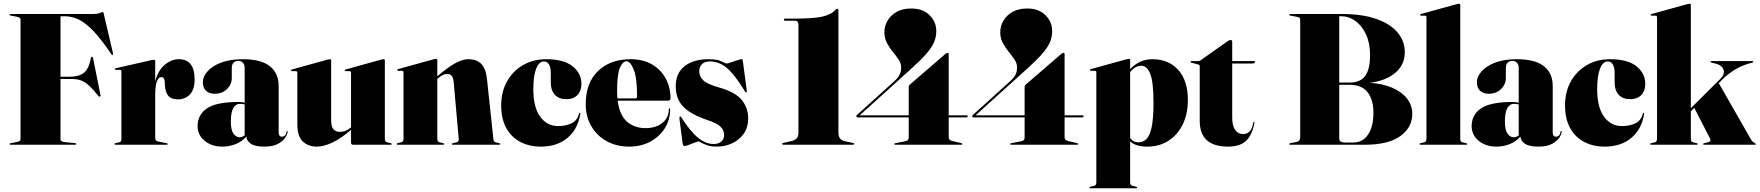

<svg xmlns="http://www.w3.org/2000/svg" viewBox="-20 -775 9422 1028"><path d="M481 -700Q500 -700 514 -705.5Q528 -711 531 -711Q533.5 -711 536 -699L585 -490Q586 -482.5 583 -481Q580 -479.5 576 -485Q524 -562.5 482.2 -606.8Q440.5 -651 403.2 -669.5Q366 -688 327 -688H304V-364H350Q402.5 -364 429.2 -385.2Q456 -406.5 467 -465Q468 -471 472 -471Q476.5 -471 478 -465L518 -266Q519.5 -260 516 -258Q512 -256 508 -260Q479 -296 457.5 -316Q436 -336 414.8 -344Q393.5 -352 365 -352H304V-29Q304 -16.5 327 -14L380 -9Q388 -8.5 388 -4Q388 0 382 0H37Q31 0 31 -4Q31 -7.5 39 -9L67 -14Q90 -18 90 -29V-671Q90 -682 67 -686L39 -691Q31 -692.5 31 -696Q31 -700 37 -700Z M811 -447V-339Q826 -398 862 -428Q898 -458 938 -458Q1022 -458 1022 -349Q1022 -295 996.5 -269Q971 -243 932.5 -243Q897 -243 881 -262.2Q865 -281.5 863 -318L862 -337Q861.5 -348 857.5 -355Q853.5 -362 843 -362Q829 -362 820 -339Q811 -316 811 -265V-37Q811 -21.5 824 -18L873 -8Q878 -7 878 -4Q878 0 872 0H599Q593 0 593 -4Q593 -7.5 600 -9L618 -13Q630 -15.5 630 -29V-391Q630 -401 622 -401H600Q595 -401 595 -405Q595 -408.5 601 -410L791 -453Q795.5 -454 798.2 -454.5Q801 -455 804 -455Q811 -455 811 -447Z M1038 -100Q1038 -160.5 1088.2 -194.8Q1138.5 -229 1257 -229Q1276.5 -229 1290 -225V-410Q1290 -428 1280.8 -438.5Q1271.5 -449 1258 -449Q1221 -449 1221 -410V-357Q1221 -323.5 1195.5 -298.2Q1170 -273 1129 -273Q1101.5 -273 1083.8 -288.5Q1066 -304 1066 -336Q1066 -363.5 1090 -391.8Q1114 -420 1161.8 -439Q1209.5 -458 1280.5 -458Q1376.5 -458 1424.2 -421Q1472 -384 1472 -314V-67Q1472 -43 1490 -43Q1497.5 -43 1504.8 -48.8Q1512 -54.5 1514 -70Q1514.5 -74 1517 -74Q1520 -74 1520 -70Q1520 -58.5 1508.2 -39.5Q1496.5 -20.5 1469.2 -5.2Q1442 10 1395 10Q1344.5 10 1322.2 -6Q1300 -22 1299 -44Q1276.5 -17.5 1242.8 -3.8Q1209 10 1171 10Q1113.5 10 1075.8 -21Q1038 -52 1038 -100ZM1216 -125Q1216 -80 1229.5 -60Q1243 -40 1264 -40Q1276.5 -40 1290 -50.5V-216Q1279.5 -219 1264 -219Q1242 -219 1229 -196Q1216 -173 1216 -125Z M1572 -109V-386Q1572 -394 1563.5 -394H1544Q1538 -394 1538 -398.5Q1538 -401.5 1543 -403L1732.5 -455.5Q1742.5 -458 1746 -458Q1753 -458 1753 -451V-128Q1753 -69 1800 -69Q1831 -69 1858 -92L1859.5 -93.5V-386Q1859.5 -394 1851 -394H1831.5Q1825.5 -394 1825.5 -398.5Q1825.5 -401.5 1830.5 -403L2020 -455.5Q2029.5 -458 2033.5 -458Q2040.5 -458 2040.5 -451V-32Q2040.5 -15.5 2052.5 -13L2071.5 -8.5Q2077.5 -7 2077.5 -4Q2077.5 0 2072.5 0H1871.5Q1859.5 0 1859.5 -11V-79.5Q1805 -33 1759 -11.5Q1713 10 1676.5 10Q1630 10 1601 -18Q1572 -46 1572 -109Z M2321.5 -453V-366.5Q2373.5 -411.5 2414.2 -434.8Q2455 -458 2487.5 -458Q2532 -458 2556.8 -432.8Q2581.5 -407.5 2587.5 -351L2621.5 -32Q2623 -15.5 2633.5 -13L2652.5 -8.5Q2658.5 -7 2658.5 -4Q2658.5 0 2653.5 0H2404Q2399 0 2399 -4Q2399 -7 2405 -8.5L2424 -13Q2437.5 -16 2436 -32L2409.5 -332Q2407.5 -356.5 2399.5 -367.8Q2391.5 -379 2373.5 -379Q2361 -379 2349.2 -372.8Q2337.5 -366.5 2325.5 -356L2321.5 -352.5V-32Q2321.5 -15.5 2333.5 -13L2352.5 -8.5Q2358.5 -7 2358.5 -4Q2358.5 0 2353.5 0H2108.5Q2103.5 0 2103.5 -4Q2103.5 -7 2109.5 -8.5L2128.5 -13Q2140.5 -15.5 2140.5 -32V-388Q2140.5 -396 2132 -396H2112.5Q2106.5 -396 2106.5 -400.5Q2106.5 -403.5 2111.5 -405L2301 -457.5Q2311 -460 2314.5 -460Q2321.5 -460 2321.5 -453Z M3093 -326Q3093 -288.5 3071.8 -266.2Q3050.5 -244 3012 -244Q2973 -244 2951 -267.2Q2929 -290.5 2929 -335V-385Q2929 -415 2919 -430.5Q2909 -446 2892.5 -446Q2866 -446 2850.8 -407.5Q2835.5 -369 2835.5 -297Q2835.5 -200.5 2872.2 -150.2Q2909 -100 2967.5 -100Q3012 -100 3042 -115.8Q3072 -131.5 3080 -167Q3081 -172 3084.5 -171Q3087.5 -170 3087 -165Q3074 -83 3018.2 -36.5Q2962.5 10 2876 10Q2814.5 10 2766.5 -14.8Q2718.5 -39.5 2691 -88.8Q2663.5 -138 2663.5 -211Q2663.5 -283.5 2694.5 -339Q2725.5 -394.5 2779.8 -426.2Q2834 -458 2904.5 -458Q2998.5 -458 3045.8 -420.2Q3093 -382.5 3093 -326Z M3570 -248Q3570 -236 3556 -236H3287Q3297 -159.5 3336.5 -124.2Q3376 -89 3436 -89Q3491.5 -89 3526.2 -116.8Q3561 -144.5 3561 -191Q3561 -195 3564 -195Q3568 -195 3568 -190Q3568 -133 3539.2 -87.8Q3510.5 -42.5 3461 -16.2Q3411.5 10 3349 10Q3281 10 3228.5 -19Q3176 -48 3146 -99.5Q3116 -151 3116 -218Q3116 -330.5 3181.5 -394.2Q3247 -458 3357 -458Q3422.5 -458 3470.2 -430.5Q3518 -403 3544 -355.5Q3570 -308 3570 -248ZM3284 -287Q3284 -266.5 3286 -248H3382Q3391 -248 3391 -259Q3391 -359.5 3372.8 -403.2Q3354.5 -447 3335 -447Q3315 -447 3299.5 -413.2Q3284 -379.5 3284 -287Z M3800 -4Q3827 -4 3842 -17.2Q3857 -30.5 3857 -52Q3857 -77 3838.5 -96Q3820 -115 3768 -132Q3702 -154.5 3665 -181Q3628 -207.5 3613 -240Q3598 -272.5 3598 -313Q3598 -383.5 3645.5 -420.8Q3693 -458 3773 -458Q3820.5 -458 3842.8 -446.5Q3865 -435 3870 -435Q3876 -435 3893 -440.8Q3910 -446.5 3926.8 -452.2Q3943.5 -458 3949 -458Q3956 -458 3957 -451L3978 -292Q3979.5 -281.5 3976 -280Q3973 -278.5 3970 -283Q3932 -346 3901.2 -381.5Q3870.5 -417 3841.8 -431.5Q3813 -446 3781 -446Q3752.5 -446 3738.2 -431.5Q3724 -417 3724 -393Q3724 -365.5 3745.5 -344.8Q3767 -324 3832 -306Q3918.5 -281.5 3952.2 -238.8Q3986 -196 3986 -141Q3986 -94 3962.8 -60.2Q3939.5 -26.5 3901 -8.2Q3862.5 10 3816 10Q3788 10 3767.5 3Q3747 -4 3734.8 -11Q3722.5 -18 3720 -18Q3716 -18 3700.2 -11.8Q3684.5 -5.5 3668 0.8Q3651.5 7 3646 7Q3636.5 7 3635 -7L3618 -138Q3617 -149 3621 -152Q3622 -153 3627 -148Q3676 -71.5 3717 -37.8Q3758 -4 3800 -4Z M4185 -664Q4177 -664 4177 -670Q4177 -675.5 4184.5 -675.5H4239Q4330 -675.5 4379 -685.2Q4428 -695 4453 -722Q4459 -728 4462.5 -728Q4469 -728 4469 -719V-64.5Q4469 -26 4503 -19L4546 -10Q4553.5 -8.5 4553.5 -5Q4553.5 0 4546 0H4176Q4168 0 4168 -5.5Q4168 -8.5 4177 -10.5L4215 -19Q4233 -23 4244 -33Q4255 -43 4255 -64.5V-642.5Q4255 -664 4237 -664Z M4768.5 -340.5Q4787 -357 4796 -373.8Q4805 -390.5 4805 -415Q4805 -435.5 4791.5 -455.8Q4778 -476 4760 -498Q4742 -520 4728.5 -545.5Q4715 -571 4715 -601.5Q4715 -635.5 4732.2 -664.8Q4749.5 -694 4781.5 -711.8Q4813.5 -729.5 4859 -729.5Q4921 -729.5 4957 -693.8Q4993 -658 4993 -609Q4993 -577.5 4981.2 -549.5Q4969.5 -521.5 4940.8 -488.2Q4912 -455 4860.5 -408.5L4583 -157.5H4845.5V-310.5Q4845.5 -317 4852.5 -323L5041.5 -486Q5048.5 -492 5054 -492Q5059.5 -492 5059.5 -485V-157.5H5154.5Q5161.5 -157.5 5161.5 -153Q5161.5 -146.5 5151.5 -146.5H5059.5V-39.5Q5059.5 -24 5080 -19.5L5127 -8.5Q5132.5 -7 5132.5 -4.5Q5132.5 0 5127 0H4774Q4768 0 4768 -4Q4768 -7 4773 -8L4828.5 -19Q4845.5 -22.5 4845.5 -37.5V-146.5H4571.5Q4565 -146.5 4565 -152.5Q4565 -157 4569 -160Z M5389 -340.5Q5407.5 -357 5416.5 -373.8Q5425.5 -390.5 5425.5 -415Q5425.5 -435.5 5412 -455.8Q5398.5 -476 5380.5 -498Q5362.5 -520 5349 -545.5Q5335.5 -571 5335.5 -601.5Q5335.5 -635.5 5352.8 -664.8Q5370 -694 5402 -711.8Q5434 -729.5 5479.5 -729.5Q5541.5 -729.5 5577.5 -693.8Q5613.5 -658 5613.5 -609Q5613.5 -577.5 5601.8 -549.5Q5590 -521.5 5561.2 -488.2Q5532.5 -455 5481 -408.5L5203.5 -157.5H5466V-310.5Q5466 -317 5473 -323L5662 -486Q5669 -492 5674.5 -492Q5680 -492 5680 -485V-157.5H5775Q5782 -157.5 5782 -153Q5782 -146.5 5772 -146.5H5680V-39.5Q5680 -24 5700.5 -19.5L5747.5 -8.5Q5753 -7 5753 -4.5Q5753 0 5747.5 0H5394.5Q5388.5 0 5388.5 -4Q5388.5 -7 5393.5 -8L5449 -19Q5466 -22.5 5466 -37.5V-146.5H5192Q5185.5 -146.5 5185.5 -152.5Q5185.5 -157 5189.5 -160Z M6031 -453V-404.5Q6080 -458 6150 -458Q6237 -458 6288.5 -400.8Q6340 -343.5 6340 -239.5Q6340 -164.5 6312.2 -108.2Q6284.5 -52 6235.5 -21Q6186.5 10 6123 10Q6060.5 10 6031 -18V201Q6031 217.5 6043 220L6062 224.5Q6068 226 6068 229Q6068 233 6063 233H5818Q5813 233 5813 229Q5813 226 5819 224.5L5838 220Q5850 217.5 5850 201V-388Q5850 -396 5841.5 -396H5822Q5816 -396 5816 -400.5Q5816 -403.5 5821 -405L6010.5 -457.5Q6020.5 -460 6024 -460Q6031 -460 6031 -453ZM6091 -423Q6057 -423 6031 -389V-36Q6046.5 -13 6076 -13Q6100 -13 6118 -30.2Q6136 -47.5 6146 -93.5Q6156 -139.5 6156 -224.5Q6156 -336.5 6138.5 -379.8Q6121 -423 6091 -423Z M6397.5 -429 6360.5 -439Q6354.5 -440 6354.5 -444Q6354.5 -448 6358.5 -448H6398.5Q6402.5 -448 6406.5 -451L6552.5 -554Q6561.5 -561 6568.5 -561Q6577.5 -561 6577.5 -550V-448H6694.5Q6699.5 -448 6699.5 -444Q6699.5 -435 6684.5 -435H6577.5V-145Q6577.5 -100.5 6593.5 -78.8Q6609.5 -57 6636.5 -57Q6654.5 -57 6669.2 -70Q6684 -83 6690.5 -119Q6691.5 -123 6694.5 -123Q6697.5 -123 6696.5 -119Q6685.5 -54 6652.8 -22Q6620 10 6554.5 10Q6480.5 10 6442 -24Q6403.5 -58 6403.5 -129V-420Q6403.5 -428 6397.5 -429Z M7541.5 -166Q7541.5 -92.5 7477.5 -46.2Q7413.5 0 7286.5 0H6888.5Q6882.5 0 6882.5 -4Q6882.5 -7.5 6890.5 -9L6918.5 -14Q6941.5 -18.5 6941.5 -40V-671Q6941.5 -677 6937.2 -680.2Q6933 -683.5 6918.5 -686L6890.5 -691Q6882.5 -692.5 6882.5 -696Q6882.5 -700 6888.5 -700H7165.5Q7273.5 -700 7348.5 -673.8Q7423.5 -647.5 7462.5 -601.5Q7501.5 -555.5 7501.5 -496Q7501.5 -428.5 7451 -385.5Q7400.5 -342.5 7313.5 -331.5Q7380.5 -328 7432 -306.2Q7483.5 -284.5 7512.5 -248.5Q7541.5 -212.5 7541.5 -166ZM7161.5 -688H7150.5V-333H7207.5Q7263 -333 7289.2 -368Q7315.5 -403 7315.5 -481Q7315.5 -544 7294 -590.5Q7272.5 -637 7237.5 -662.5Q7202.5 -688 7161.5 -688ZM7207.5 -321H7150.5V-34Q7150.5 -21.5 7158.5 -16.8Q7166.5 -12 7180.5 -12H7226.5Q7276 -12 7304.8 -54.5Q7333.5 -97 7333.5 -171Q7333.5 -242.5 7301.8 -281.8Q7270 -321 7207.5 -321Z M7798.5 -748V-32Q7798.5 -15.5 7810.5 -13L7829.5 -8.5Q7835.5 -7 7835.5 -4Q7835.5 0 7830.5 0H7585.5Q7580.5 0 7580.5 -4Q7580.5 -7 7586.5 -8.5L7605.5 -13Q7617.5 -15.5 7617.5 -32V-683Q7617.5 -691 7609 -691H7589.5Q7583.5 -691 7583.5 -695.5Q7583.5 -698.5 7588.5 -700L7778 -752.5Q7788 -755 7791.5 -755Q7798.5 -755 7798.5 -748Z M7859.5 -100Q7859.5 -160.5 7909.8 -194.8Q7960 -229 8078.5 -229Q8098 -229 8111.5 -225V-410Q8111.5 -428 8102.2 -438.5Q8093 -449 8079.5 -449Q8042.5 -449 8042.5 -410V-357Q8042.5 -323.5 8017 -298.2Q7991.5 -273 7950.5 -273Q7923 -273 7905.2 -288.5Q7887.5 -304 7887.5 -336Q7887.5 -363.5 7911.5 -391.8Q7935.5 -420 7983.2 -439Q8031 -458 8102 -458Q8198 -458 8245.8 -421Q8293.5 -384 8293.5 -314V-67Q8293.5 -43 8311.5 -43Q8319 -43 8326.2 -48.8Q8333.5 -54.5 8335.5 -70Q8336 -74 8338.5 -74Q8341.5 -74 8341.5 -70Q8341.5 -58.5 8329.8 -39.5Q8318 -20.5 8290.8 -5.2Q8263.5 10 8216.5 10Q8166 10 8143.8 -6Q8121.5 -22 8120.5 -44Q8098 -17.5 8064.2 -3.8Q8030.5 10 7992.5 10Q7935 10 7897.2 -21Q7859.5 -52 7859.5 -100ZM8037.5 -125Q8037.5 -80 8051 -60Q8064.5 -40 8085.5 -40Q8098 -40 8111.5 -50.5V-216Q8101 -219 8085.5 -219Q8063.5 -219 8050.5 -196Q8037.5 -173 8037.5 -125Z M8789 -326Q8789 -288.5 8767.8 -266.2Q8746.5 -244 8708 -244Q8669 -244 8647 -267.2Q8625 -290.5 8625 -335V-385Q8625 -415 8615 -430.5Q8605 -446 8588.5 -446Q8562 -446 8546.8 -407.5Q8531.5 -369 8531.5 -297Q8531.5 -200.5 8568.2 -150.2Q8605 -100 8663.5 -100Q8708 -100 8738 -115.8Q8768 -131.5 8776 -167Q8777 -172 8780.5 -171Q8783.5 -170 8783 -165Q8770 -83 8714.2 -36.5Q8658.5 10 8572 10Q8510.5 10 8462.5 -14.8Q8414.5 -39.5 8387 -88.8Q8359.5 -138 8359.5 -211Q8359.5 -283.5 8390.5 -339Q8421.5 -394.5 8475.8 -426.2Q8530 -458 8600.5 -458Q8694.5 -458 8741.8 -420.2Q8789 -382.5 8789 -326Z M8820 0Q8815 0 8815 -4Q8815 -7 8821 -8.5L8840 -13Q8852 -15.5 8852 -32V-683Q8852 -691 8843.5 -691H8824Q8818 -691 8818 -695.5Q8818 -698.5 8823 -700L9012.5 -752.5Q9022.5 -755 9026 -755Q9033 -755 9033 -748V-195.5L9190.5 -352.5Q9217 -378.5 9207.8 -402.8Q9198.5 -427 9163.5 -435L9144.5 -439.5Q9138.5 -441 9138.5 -444Q9138.5 -448 9143.5 -448H9362.5Q9367.5 -448 9367.5 -444Q9367.5 -441 9361.5 -439.5Q9270.5 -418 9201.5 -349L9182.5 -330L9355 -28.5Q9359.5 -20.5 9364.2 -16.5Q9369 -12.5 9375.5 -8.5Q9381.5 -5 9381.5 -3Q9381.5 0 9376.5 0H9104Q9099 0 9099 -4Q9099 -7 9105 -8.5L9124 -13Q9143.5 -17.5 9136.5 -32L9051.5 -197.5L9033 -179V-32Q9033 -15.5 9045 -13L9064 -8.5Q9070 -7 9070 -4Q9070 0 9065 0Z"/></svg>

Font: Fraunces 144pt Black
Style: Regular
Weight: 900
Version: Version 1.000;[0bf87f6ff]